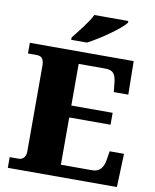

<svg xmlns="http://www.w3.org/2000/svg" viewBox="-99 -1006 873 1080"><g transform="rotate(10 337.5 -465.5)"><path d="M247 -784V-771H337C407 -807 520 -886 545 -921V-931H351C330 -886 276 -822 247 -784ZM21 0H644L651 -191H569L561 -141C554 -97 534 -69 491 -69H312V-339H548V-407H312V-645H462C509 -645 524 -626 529 -573L534 -523H617L614 -714H21V-653H70C92 -653 113 -646 113 -599V-110C113 -82 99 -61 72 -61H21Z"/></g></svg>

Font: Noto Serif Georgian Black
Style: Regular
Weight: 900
Designer: Monotype Design Team, Akaki Razmadze
Foundry: Google LLC
Version: Version 2.003